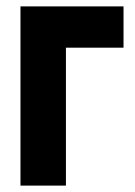

<svg xmlns="http://www.w3.org/2000/svg" viewBox="-20 -580 422 600"><path d="M44 0V-560H366V-431H186V0Z"/></svg>

Font: Tektur SemiCondensed SemiBold
Style: Regular
Weight: 600
Width: 4
Designer: Adam Jagosz
Foundry: Adam Jagosz
Version: Version 1.005;gftools[0.9.30]